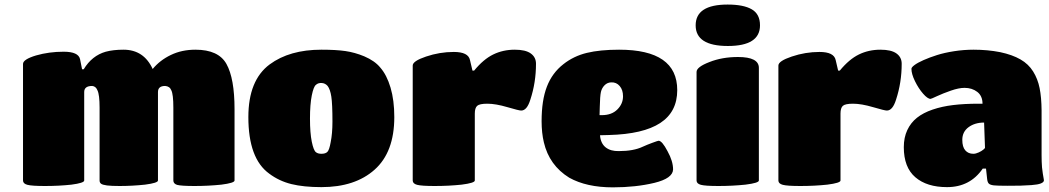

<svg xmlns="http://www.w3.org/2000/svg" viewBox="-20 -805 4562 835"><path d="M698.2 -431.2Q667 -431.2 667 -404.8V-20Q667 -9.3 610.8 -2Q555.2 3.9 500 3.9Q464.4 3.9 445.3 1.5Q426.3 -1 419.7 -5.9Q413.1 -10.7 413.1 -20V-336.9Q413.1 -393.6 403.8 -412.1Q397 -429.7 380.9 -431.2Q346.2 -431.2 346.2 -404.8V-20Q346.2 -9.3 291 -2Q236.8 3.9 175.8 3.9Q118.2 3.9 99.1 -1.2Q80.1 -6.3 80.1 -20V-526.9Q80.1 -546.9 137.2 -564Q193.4 -580.1 256.8 -580.1Q320.8 -580.1 328.1 -547.9L336.9 -503.9H344.2Q379.9 -563 439.9 -580.1Q472.7 -588.9 517.1 -588.9Q605.5 -588.9 644 -504.9Q675.3 -543 722.9 -565.9Q770.5 -588.9 830.1 -588.9Q930.2 -588.9 964.8 -526.9Q1000 -463.9 1000 -330.1V-20Q1000 -9.3 942.9 -2Q885.7 3.9 826.2 3.9Q768.6 3.9 750 -1Q733.9 -6.3 733.9 -20V-336.9Q733.9 -394.5 725.1 -412.1Q718.3 -429.7 698.2 -431.2Z M1377.9 8.8Q1300.8 8.8 1247.3 -4.4Q1193.8 -17.6 1150.9 -49.8Q1060.1 -115.2 1060.1 -295.9Q1060.1 -456.1 1152.8 -524.9Q1239.3 -588.9 1377.9 -588.9Q1440.9 -588.9 1481.9 -583Q1522.9 -577.1 1564 -560.1Q1609.9 -540.5 1633.8 -511.2Q1662.1 -479 1678.5 -423.8Q1694.8 -368.7 1694.8 -295.9Q1694.8 -143.1 1608.9 -66.9Q1523.9 8.8 1377.9 8.8ZM1404.8 -431.2Q1394 -443.4 1378.7 -444.1Q1363.3 -444.8 1354 -436Q1343.8 -428.7 1335.9 -389.9Q1328.1 -351.1 1328.1 -289.1Q1328.1 -227.1 1335.9 -188.7Q1343.8 -150.4 1354 -143.1Q1362.3 -136.2 1377.9 -136.2Q1395.5 -136.2 1403.8 -144.5Q1412.1 -152.8 1418 -186Q1425.8 -224.1 1425.8 -275.9Q1425.8 -353 1420.9 -384.8Q1416 -416.5 1404.8 -431.2Z M2044.9 -311V-20Q2044.9 -9.3 1987.8 -2Q1932.1 3.9 1870.6 3.9Q1813 3.9 1793.9 -1.2Q1774.9 -6.3 1774.9 -20V-520Q1774.9 -539.6 1833 -559.1Q1892.1 -579.1 1953.6 -579.1Q2016.6 -579.1 2023.9 -543.9L2034.7 -498H2042Q2082.5 -547.4 2125 -568.1Q2167.5 -588.9 2218.8 -588.9Q2265.6 -588.9 2288.3 -572.5Q2311 -556.2 2311 -527.8Q2311 -446.3 2286.6 -372.1Q2272 -324.2 2246.6 -324.2Q2236.8 -324.2 2187 -338.9Q2135.7 -354 2099.6 -354Q2065.4 -354 2055.2 -344.7Q2044.9 -335.4 2044.9 -311Z M2689.5 -386.2Q2689.5 -414.1 2675 -430.9Q2660.6 -447.8 2638.2 -446.8Q2621.1 -446.3 2609.1 -434.1Q2597.2 -421.9 2593.3 -404.8Q2589.4 -386.7 2588.4 -339.8L2587.4 -304.2H2597.2Q2640.1 -304.2 2664.8 -328.9Q2689.5 -353.5 2689.5 -386.2ZM2628.4 -217.8 2589.4 -216.8Q2592.3 -181.2 2614 -164.1Q2635.7 -147 2671.4 -147.9Q2735.4 -147.9 2775.4 -167Q2793.5 -175.3 2817.4 -184.1Q2841.3 -192.9 2844.2 -192.9Q2859.4 -192.9 2883.3 -147Q2907.2 -104 2907.2 -67.9Q2905.8 -29.3 2826.2 -9.8Q2744.6 9.8 2645.5 9.8Q2530.8 9.8 2455.6 -32.2Q2368.7 -85.9 2345.2 -186Q2335.4 -227.1 2335.4 -277.8Q2335.4 -368.7 2358.4 -428.2Q2381.3 -487.8 2430.2 -525.9Q2474.6 -561 2532 -575Q2589.4 -588.9 2672.4 -588.9Q2925.3 -588.9 2925.3 -413.1Q2925.3 -318.4 2851.3 -270Q2777.3 -221.7 2628.4 -217.8Z M3280.3 -509.8V-20Q3280.3 -9.3 3222.2 -2Q3165 3.9 3104.5 3.9Q3046.9 3.9 3028.1 -1.2Q3009.3 -6.3 3009.3 -20V-492.2Q3009.3 -513.7 3065.4 -535.2Q3120.6 -557.1 3189.5 -557.1Q3280.3 -557.1 3280.3 -509.8ZM3144.5 -785.2Q3213.9 -785.2 3249.5 -764.4Q3285.2 -743.7 3285.2 -694.8Q3285.2 -605 3145.5 -605Q3005.4 -605 3005.4 -694.8Q3005.4 -785.2 3144.5 -785.2Z M3635.3 -311V-20Q3635.3 -9.3 3578.1 -2Q3522.5 3.9 3460.9 3.9Q3403.3 3.9 3384.3 -1.2Q3365.2 -6.3 3365.2 -20V-520Q3365.2 -539.6 3423.3 -559.1Q3482.4 -579.1 3543.9 -579.1Q3606.9 -579.1 3614.3 -543.9L3625 -498H3632.3Q3672.9 -547.4 3715.3 -568.1Q3757.8 -588.9 3809.1 -588.9Q3856 -588.9 3878.7 -572.5Q3901.4 -556.2 3901.4 -527.8Q3901.4 -446.3 3877 -372.1Q3862.3 -324.2 3836.9 -324.2Q3827.1 -324.2 3777.3 -338.9Q3726.1 -354 3689.9 -354Q3655.8 -354 3645.5 -344.7Q3635.3 -335.4 3635.3 -311Z M4098.6 8.8Q4010.7 8.8 3960.7 -34.2Q3910.6 -77.1 3910.6 -165Q3910.6 -207 3925.8 -239.3Q3940.9 -271.5 3968 -293Q3995.1 -314.5 4035.9 -328.4Q4076.7 -342.3 4125.2 -348.1Q4173.8 -354 4234.9 -354H4252.9Q4252.9 -387.7 4230.2 -405.3Q4207.5 -422.9 4174.8 -422.9Q4149.9 -422.9 4115.5 -410.9Q4081.1 -398.9 4055.4 -387Q4029.8 -375 4026.9 -375Q4014.2 -375 3994.4 -397.7Q3974.6 -420.4 3959.2 -451.9Q3943.8 -483.4 3943.8 -505.9Q3943.8 -512.2 3957.3 -522.2Q3970.7 -532.2 3996.6 -543.7Q4022.5 -555.2 4054.7 -565.4Q4086.9 -575.7 4129.4 -582.3Q4171.9 -588.9 4213.9 -588.9Q4275.4 -588.9 4330.1 -578.1Q4382.8 -566.9 4418 -546.6Q4453.1 -526.4 4473.1 -494.1Q4493.2 -461.9 4501.2 -421.9Q4509.3 -381.8 4509.8 -325.2V-129.9Q4509.8 -101.6 4511.7 -77.1Q4513.2 -64 4515.1 -50.5Q4517.1 -37.1 4518.6 -29.8Q4520 -22.5 4520 -21Q4520 -12.7 4506.8 -7.3Q4493.7 -2 4465.6 0Q4437.5 2 4417.7 2.4Q4397.9 2.9 4361.8 2.9Q4317.9 2.9 4302.5 1.2Q4287.1 -0.5 4280.8 -6.1Q4274.4 -11.7 4272.9 -27.8L4268.1 -71.8H4253.9Q4198.7 8.8 4098.6 8.8ZM4263.7 -162.1 4259.8 -272Q4219.7 -272 4192.4 -252Q4165 -231.9 4165 -196.8Q4165 -166 4178 -151.1Q4190.9 -136.2 4212.9 -136.2Q4223.6 -136.2 4236.3 -142.1Q4249 -147.9 4256.3 -154.1Q4263.7 -160.2 4263.7 -162.1Z"/></svg>

Font: GGS TheRock Black
Style: Regular
Weight: 900
Designer: Rodrigo Fuenzalida (2012); Goodgame Studios (2014)
Foundry: Rodrigo Fuenzalida,2012;  GGS,2014
Version: Version 1.002 | FøM Mod